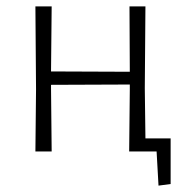

<svg xmlns="http://www.w3.org/2000/svg" viewBox="-20 -475 591 602"><path d="M515 102 477 107 471 0H385L387 -195V-210L140 -209V-198L142 0H91L93 -195L91 -455H142L140 -251L387 -250L386 -455H436L434 -198L436 -41H515Z"/></svg>

Font: Luna Sans Light
Style: Regular
Weight: 300
Designer: Juan Pablo del Peral
Foundry: Huerta Tipografica
Version: Version 2.001; ttfautohint (v1.5)